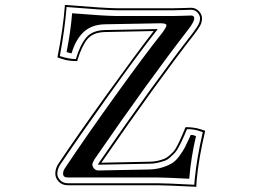

<svg xmlns="http://www.w3.org/2000/svg" viewBox="-20 -709 1040 767"><path d="M736 5Q636 0 609 0H251Q232 0 232 -15Q232 -27 240 -38Q319 -157 438.5 -323.5Q558 -490 629 -579Q645 -601 645 -608Q645 -616 621 -616L400 -612Q346 -611 314 -581Q282 -551 266 -496Q262 -496 246 -501Q263 -588 268 -656Q403 -645 449 -645H670Q687 -645 713 -646Q739 -647 743 -647Q756 -647 756 -636Q756 -622 732 -591Q576 -390 357 -72Q349 -58 349 -52Q349 -44 355.5 -36Q362 -28 374 -28L577 -32Q607 -33 631 -41Q655 -49 669.5 -58.5Q684 -68 698.5 -88.5Q713 -109 719.5 -122Q726 -135 738 -161Q740 -167 742 -170Q747 -170 750.5 -169.5Q754 -169 757 -167.5Q760 -166 763 -165Q743 -81 736 5ZM609 31H251Q228 31 214.5 16.5Q201 2 201 -15Q201 -37 214 -56Q291 -171 406.5 -331.5Q522 -492 594 -585L400 -581Q352 -580 329.5 -553Q307 -526 289 -468V-465H286Q272 -465 260 -466.5Q248 -468 243 -469Q238 -470 227 -474Q216 -478 214 -478L210 -479V-483Q232 -593 239 -685V-689H243Q406 -676 449 -676H670Q689 -676 714 -677Q739 -678 743 -678Q762 -678 774.5 -664.5Q787 -651 787 -636Q787 -620 779.5 -606.5Q772 -593 756 -572Q605 -378 385 -59L576 -63Q594 -63 609.5 -66.5Q625 -70 636 -74.5Q647 -79 657 -88Q667 -97 673 -103.5Q679 -110 686.5 -124Q694 -138 697.5 -146Q701 -154 709 -172Q717 -190 720 -199L722 -201H724Q738 -201 749 -199.5Q760 -198 765.5 -197Q771 -196 781.5 -192.5Q792 -189 796 -188L799 -187V-183Q774 -77 766 7L764 38L760 37Q637 31 609 31ZM609 23Q641 23 756 29L758 6Q766 -76 790 -181Q787 -182 780 -184.5Q773 -187 769 -188Q765 -189 758.5 -190.5Q752 -192 744.5 -192.5Q737 -193 727 -193Q724 -186 716 -167.5Q708 -149 704.5 -142Q701 -135 693 -120Q685 -105 678.5 -98.5Q672 -92 661 -81.5Q650 -71 638.5 -67Q627 -63 611 -59Q595 -55 576 -55L371 -51L376 -60Q595 -378 750 -577Q765 -597 772 -609.5Q779 -622 779 -636Q779 -648 769 -659Q759 -670 743 -670Q739 -670 714.5 -669Q690 -668 670 -668H449Q403 -668 246 -681Q239 -592 219 -485Q256 -473 283 -473Q300 -530 324.5 -559Q349 -588 400 -589L610 -593L605 -586Q534 -496 417 -332.5Q300 -169 221 -52Q209 -34 209 -15Q209 -1 220.5 11Q232 23 251 23Z"/></svg>

Font: Linux Libertine Initials O
Style: Initials
Weight: 400
Designer: Philipp H. Poll
Foundry: Philipp H. Poll
Version: Version 5.0.6